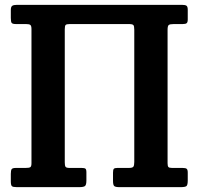

<svg xmlns="http://www.w3.org/2000/svg" viewBox="-20 -770 817 790"><path d="M532.5 -647.5Q532.5 -662.5 528.8 -666.8Q525 -671 510.5 -671H266.5Q253.5 -671 250 -667.2Q246.5 -663.5 246.5 -649.5V-102Q246.5 -89 249.5 -84Q252.5 -79 266.5 -79H316Q327.5 -79 331.5 -76Q335.5 -73 335.5 -61V-27.5Q335.5 -9 329.5 -4.5Q323.5 0 306 0H49Q33.5 0 29 -4Q24.5 -8 24.5 -24V-54.5Q24.5 -69 28 -74Q31.5 -79 45.5 -79H85Q99 -79 104.2 -81.8Q109.5 -84.5 109.5 -98.5V-650.5Q109.5 -663.5 105 -667.2Q100.5 -671 87.5 -671H46.5Q31.5 -671 28 -675.8Q24.5 -680.5 24.5 -696V-728.5Q24.5 -742 30.2 -746Q36 -750 49 -750H729.5Q742 -750 747.2 -746.5Q752.5 -743 752.5 -729.5V-690Q752.5 -678.5 748.2 -674.8Q744 -671 731.5 -671H694.5Q679 -671 674.2 -667Q669.5 -663 669.5 -647.5V-98.5Q669.5 -87 672.8 -83Q676 -79 688 -79H731Q743.5 -79 748 -75.5Q752.5 -72 752.5 -59.5V-27.5Q752.5 -8.5 747 -4.2Q741.5 0 723 0H471Q455 0 450 -4.5Q445 -9 445 -26V-59.5Q445 -71.5 448.2 -75.2Q451.5 -79 462.5 -79H510Q524.5 -79 528.5 -83.8Q532.5 -88.5 532.5 -103.5Z"/></svg>

Font: Besley* Narrow Semi
Style: Regular
Weight: 600
Width: 4
Designer: Owen Earl
Foundry: indestructible type*
Version: Version 3.000; ttfautohint (v1.8.3)